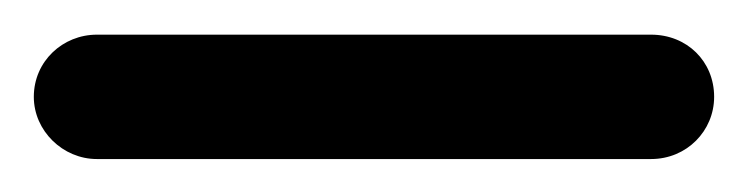

<svg xmlns="http://www.w3.org/2000/svg" viewBox="-57 -79 440 113"><path d="M-37.1 -22C-37.1 -2 -20 14.6 0 14.6H326.2C347.2 14.6 363.3 -2 363.3 -22C363.3 -43 347.2 -58.6 326.2 -58.6H0C-20 -58.6 -37.1 -43 -37.1 -22Z"/></svg>

Font: Mikhak
Style: Regular
Weight: 400
Designer: Amin Abedi
Version: Version 3.2